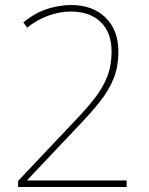

<svg xmlns="http://www.w3.org/2000/svg" viewBox="-20 -744 591 764"><path d="M52 -24 276 -261Q325 -312 357.5 -354Q390 -396 407 -440Q424 -484 424 -539Q424 -614 381 -656Q338 -698 261 -698Q218 -698 173 -682Q128 -666 88 -634L73 -655Q119 -693 168 -708.5Q217 -724 263 -724Q349 -724 400 -674Q451 -624 451 -539Q451 -479 432.5 -432.5Q414 -386 379.5 -342Q345 -298 296 -247L88 -27V-26H484V0H52Z"/></svg>

Font: Noto Sans Bengali UI Thin
Style: Regular
Weight: 100
Designer: Jelle Bosma - Monotype Design Team
Foundry: Monotype Imaging Inc.
Version: Version 2.003; ttfautohint (v1.8.4.7-5d5b)